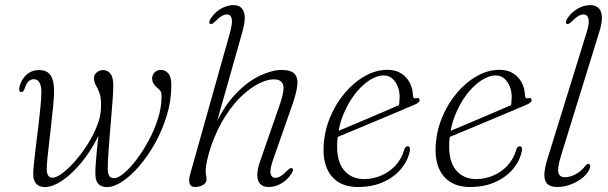

<svg xmlns="http://www.w3.org/2000/svg" viewBox="-20 -738 2425 766"><path d="M112.5 -44Q112.5 -58 115.5 -87.5Q118.5 -117 123.2 -154.8Q128 -192.5 132.8 -232.2Q137.5 -272 141 -306.8Q144.5 -341.5 145 -365Q146 -391.5 138.5 -406.8Q131 -422 115.5 -422Q103.5 -422 94.5 -414.2Q85.5 -406.5 79.5 -388Q76.5 -378.5 73 -374.5Q69.5 -370.5 65.5 -370.5Q61 -370.5 58.5 -374Q56 -377.5 56.5 -384Q57.5 -395 63 -407.8Q68.5 -420.5 78.2 -432.2Q88 -444 102.5 -451.2Q117 -458.5 135.5 -458.5Q170 -458.5 183.8 -434.5Q197.5 -410.5 195.5 -362.5Q195 -344 191.8 -312.5Q188.5 -281 184.5 -243.8Q180.5 -206.5 176.2 -170.8Q172 -135 169.2 -106.8Q166.5 -78.5 166.5 -65.5Q166.5 -46.5 172.2 -37.8Q178 -29 190 -29Q205 -29 229.2 -47.2Q253.5 -65.5 280 -95.8Q306.5 -126 330 -163Q353.5 -200 368.2 -238.8Q383 -277.5 383 -312Q383.5 -332.5 381.8 -345.5Q380 -358.5 376.2 -368.8Q372.5 -379 366.5 -390Q360 -401 357.5 -409.2Q355 -417.5 355 -426Q355 -435.5 360 -442.8Q365 -450 373.5 -454.2Q382 -458.5 392 -458.5Q409.5 -458.5 420.8 -443.8Q432 -429 432 -396.5Q432 -380 429.8 -347Q427.5 -314 424 -273Q420.5 -232 417.2 -191Q414 -150 411.8 -116.2Q409.5 -82.5 410 -64Q410 -45 416.2 -36Q422.5 -27 435.5 -27Q450.5 -27 474.2 -46.8Q498 -66.5 523.8 -100.2Q549.5 -134 572.5 -176.2Q595.5 -218.5 610 -264Q624.5 -309.5 624.5 -352Q625 -365 621.5 -372.2Q618 -379.5 606 -389Q597 -396.5 591.8 -406Q586.5 -415.5 587 -427Q587.5 -440 597.2 -449.5Q607 -459 622 -459Q640.5 -459 652.5 -443.8Q664.5 -428.5 663.5 -394Q663 -334.5 645.2 -276.5Q627.5 -218.5 598.8 -167Q570 -115.5 536 -76Q502 -36.5 468.2 -14Q434.5 8.5 407 8.5Q384.5 8.5 372.8 -3.8Q361 -16 360.5 -41.5Q360 -55.5 361.8 -82.2Q363.5 -109 367 -144.8Q370.5 -180.5 375.5 -220.5L380.5 -213Q358 -163 329.5 -122.2Q301 -81.5 270.5 -52.2Q240 -23 211.2 -7.2Q182.5 8.5 159 8.5Q136.5 8.5 124.5 -5Q112.5 -18.5 112.5 -44Z M835 -215.5 947.5 -612.5Q962.5 -665.5 952.5 -691.5Q942.5 -717.5 912 -717.5Q894 -717.5 876.5 -710.5Q859 -703.5 844 -691Q829 -678.5 819 -661Q815.5 -654.5 815 -649.5Q814.5 -644.5 818.5 -643Q822.5 -641 826.8 -643.2Q831 -645.5 837.5 -651.5Q853 -667.5 864.5 -674Q876 -680.5 885 -680.5Q900.5 -680.5 904.5 -663.5Q908.5 -646.5 896.5 -604L739.5 -46Q734.5 -29.5 734.8 -17.2Q735 -5 740.5 1.5Q746 8 757.5 8Q777 8 790.5 -0.5Q804 -9 804 -22Q804 -32.5 802.2 -39.2Q800.5 -46 800.5 -57.5Q800.5 -66 802.8 -80.2Q805 -94.5 810 -113.8Q815 -133 822.5 -156Q846.5 -224 878.8 -274.2Q911 -324.5 946.5 -357.2Q982 -390 1014.8 -405.8Q1047.5 -421.5 1072 -421.5Q1102.5 -421.5 1109.5 -400Q1116.5 -378.5 1096 -320L1018 -95.5Q1006 -61 1006.5 -38Q1007 -15 1018.8 -3.5Q1030.5 8 1051.5 8Q1079 8 1104.2 -7.2Q1129.5 -22.5 1145 -48.5Q1148 -55 1148.8 -60Q1149.5 -65 1145.5 -66.5Q1141.5 -68.5 1137.2 -66.2Q1133 -64 1126.5 -58Q1110.5 -41.5 1099.2 -35Q1088 -28.5 1078.5 -28.5Q1063.5 -28.5 1059.5 -45.5Q1055.5 -62.5 1071 -105L1146.5 -320.5Q1162 -365 1166 -395.8Q1170 -426.5 1155.8 -442.8Q1141.5 -459 1102.5 -459Q1067 -459 1017.8 -436.5Q968.5 -414 918.2 -361.2Q868 -308.5 829 -218.5Z M1303.5 -204.5Q1303.5 -204.5 1323 -212.8Q1342.5 -221 1374.2 -234.2Q1406 -247.5 1442.8 -263.2Q1479.5 -279 1514.8 -294Q1550 -309 1576 -320.5L1569 -307.5Q1571.5 -315.5 1572.8 -325Q1574 -334.5 1574.5 -349.5Q1574.5 -386.5 1556.5 -411.8Q1538.5 -437 1511 -437Q1482.5 -437 1451.2 -416Q1420 -395 1392.8 -358.5Q1365.5 -322 1347 -274.2Q1328.5 -226.5 1325.5 -173Q1321 -98 1351 -60.8Q1381 -23.5 1432.5 -23.5Q1466 -23.5 1498.8 -36.8Q1531.5 -50 1556.8 -76.5Q1582 -103 1593 -142Q1596 -149.5 1599.2 -152Q1602.5 -154.5 1606.5 -154.5Q1611.5 -154.5 1614 -150.5Q1616.5 -146.5 1615 -137.5Q1609.5 -101.5 1583 -67.8Q1556.5 -34 1512 -13Q1467.5 8 1407.5 8Q1362 8 1330.8 -11.2Q1299.5 -30.5 1284 -66.8Q1268.5 -103 1271 -154Q1274 -214 1296.5 -268.8Q1319 -323.5 1355.2 -366.5Q1391.5 -409.5 1435.8 -434.5Q1480 -459.5 1526 -459.5Q1557.5 -459.5 1580 -445.5Q1602.5 -431.5 1614.8 -407.8Q1627 -384 1627.5 -356Q1627.5 -350.5 1630.8 -347.5Q1634 -344.5 1640.5 -346Q1647.5 -348 1650.8 -345.8Q1654 -343.5 1654 -338.5Q1654 -333.5 1648.8 -328.8Q1643.5 -324 1628.5 -318Q1610 -310 1579.5 -297.2Q1549 -284.5 1513 -269.2Q1477 -254 1440.5 -238.8Q1404 -223.5 1373.8 -211Q1343.5 -198.5 1325.2 -190.8Q1307 -183 1307 -183Z M1750.5 -204.5Q1750.5 -204.5 1770 -212.8Q1789.5 -221 1821.2 -234.2Q1853 -247.5 1889.8 -263.2Q1926.5 -279 1961.8 -294Q1997 -309 2023 -320.5L2016 -307.5Q2018.5 -315.5 2019.8 -325Q2021 -334.5 2021.5 -349.5Q2021.5 -386.5 2003.5 -411.8Q1985.5 -437 1958 -437Q1929.5 -437 1898.2 -416Q1867 -395 1839.8 -358.5Q1812.5 -322 1794 -274.2Q1775.5 -226.5 1772.5 -173Q1768 -98 1798 -60.8Q1828 -23.5 1879.5 -23.5Q1913 -23.5 1945.8 -36.8Q1978.5 -50 2003.8 -76.5Q2029 -103 2040 -142Q2043 -149.5 2046.2 -152Q2049.5 -154.5 2053.5 -154.5Q2058.5 -154.5 2061 -150.5Q2063.5 -146.5 2062 -137.5Q2056.5 -101.5 2030 -67.8Q2003.5 -34 1959 -13Q1914.5 8 1854.5 8Q1809 8 1777.8 -11.2Q1746.5 -30.5 1731 -66.8Q1715.5 -103 1718 -154Q1721 -214 1743.5 -268.8Q1766 -323.5 1802.2 -366.5Q1838.5 -409.5 1882.8 -434.5Q1927 -459.5 1973 -459.5Q2004.5 -459.5 2027 -445.5Q2049.5 -431.5 2061.8 -407.8Q2074 -384 2074.5 -356Q2074.5 -350.5 2077.8 -347.5Q2081 -344.5 2087.5 -346Q2094.5 -348 2097.8 -345.8Q2101 -343.5 2101 -338.5Q2101 -333.5 2095.8 -328.8Q2090.5 -324 2075.5 -318Q2057 -310 2026.5 -297.2Q1996 -284.5 1960 -269.2Q1924 -254 1887.5 -238.8Q1851 -223.5 1820.8 -211Q1790.5 -198.5 1772.2 -190.8Q1754 -183 1754 -183Z M2371.5 -612.5 2219 -119.5Q2202.5 -66 2207.8 -48.5Q2213 -31 2234 -31Q2254.5 -31 2276.5 -42.8Q2298.5 -54.5 2315.5 -76.5Q2319 -81 2322 -82.8Q2325 -84.5 2328 -84Q2332.5 -83.5 2334.2 -79.5Q2336 -75.5 2333.5 -68.5Q2327.5 -48.5 2307 -31Q2286.5 -13.5 2259 -2.8Q2231.5 8 2202.5 8Q2178 8 2165 -3Q2152 -14 2151.8 -39Q2151.5 -64 2164.5 -105.5L2319 -604Q2332.5 -646.5 2327.8 -663.5Q2323 -680.5 2308 -680.5Q2298.5 -680.5 2287.2 -674Q2276 -667.5 2260 -651.5Q2253.5 -645.5 2249.2 -643.2Q2245 -641 2241 -643Q2237 -644.5 2237.8 -649.5Q2238.5 -654.5 2241.5 -661Q2252 -678.5 2267 -691Q2282 -703.5 2299.5 -710.5Q2317 -717.5 2335 -717.5Q2356 -717.5 2368 -706Q2380 -694.5 2381.2 -671.2Q2382.5 -648 2371.5 -612.5Z"/></svg>

Font: Fraunces ExtraLight
Style: Italic
Weight: 250
Italic angle: -16°
Version: Version 1.000;[b76b70a41]